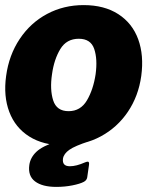

<svg xmlns="http://www.w3.org/2000/svg" viewBox="-20 -560 608 753"><path d="M4 -262Q15 -344 57.5 -407.5Q100 -471 165 -505.5Q230 -540 308 -540Q389 -540 444 -504.5Q499 -469 522 -406Q545 -343 534 -262Q523 -183 481.5 -121.5Q440 -60 375 -25Q310 10 230 10Q150 10 95 -24.5Q40 -59 16.5 -121Q-7 -183 4 -262ZM355 -269Q363 -328 349.5 -368Q336 -408 289 -408Q241 -408 216.5 -367.5Q192 -327 184 -269Q175 -209 188.5 -166.5Q202 -124 249 -124Q296 -124 321 -166.5Q346 -209 355 -269ZM204 -6H330Q274 12 252 27.5Q230 43 227 62Q223 92 254 92Q279 92 313 77Q320 74 324 74Q331 74 329 87L322 136Q320 147 309 153Q294 161 264 167Q234 173 201 173Q146 173 117.5 151.5Q89 130 95 87Q99 58 122.5 35.5Q146 13 204 -6Z"/></svg>

Font: Morrison ExtraBold
Style: Regular
Weight: 800
Designer: Pablo Impallari, Rodrigo Fuenzalida (Modified by Dan O. Williams)
Version: Version 0.03;June 6, 2019;FontCreator 11.5.0.2425 64-bit; tt